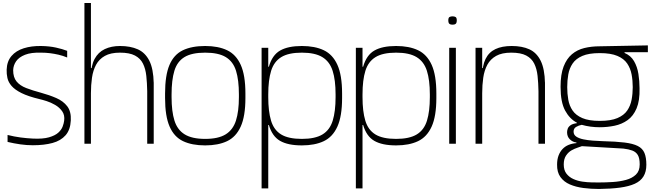

<svg xmlns="http://www.w3.org/2000/svg" viewBox="-20 -950 4317 1269"><path d="M197 10Q156 10 114 4Q72 -2 30 -12V-58Q74 -47 115.5 -41.5Q157 -36 198 -34Q264 -31 304 -42.5Q344 -54 365 -73Q386 -92 394 -113.5Q402 -135 404 -152Q409 -189 391 -214.5Q373 -240 344.5 -256.5Q316 -273 287.5 -282Q259 -291 241 -295Q166 -313 122 -335Q78 -357 56.5 -382Q35 -407 29 -434.5Q23 -462 24 -490Q26 -545 56 -580Q86 -615 137 -631Q188 -647 252 -646Q307 -645 350 -635.5Q393 -626 424 -614V-570Q395 -582 366.5 -588.5Q338 -595 310 -598.5Q282 -602 251 -602Q186 -604 145.5 -588Q105 -572 86.5 -545Q68 -518 67 -486Q67 -439 89.5 -411.5Q112 -384 153.5 -368Q195 -352 251 -337Q306 -322 352 -302Q398 -282 424.5 -247.5Q451 -213 448 -154Q445 -92 413.5 -56Q382 -20 327 -5Q272 10 197 10Z M538 -930H581V-442V0H538ZM953 -347 996 -406V0H953ZM581 -442Q581 -515 605 -560Q629 -605 672.5 -625.5Q716 -646 773 -646Q842 -646 891 -624Q940 -602 967 -548.5Q994 -495 996 -400L953 -347Q952 -402 947 -448.5Q942 -495 925 -529.5Q908 -564 872 -583Q836 -602 773 -602Q711 -602 673 -580.5Q635 -559 615 -522Q595 -485 588 -436.5Q581 -388 581 -334ZM548 -500H594L583 -436L548 -461Z M1336 11Q1249 11 1190 -17Q1131 -45 1101 -113.5Q1071 -182 1071 -302V-332Q1071 -452 1100 -520.5Q1129 -589 1188 -617.5Q1247 -646 1336 -646Q1422 -646 1481 -618Q1540 -590 1571 -521.5Q1602 -453 1602 -332V-302Q1602 -182 1571 -113.5Q1540 -45 1481 -17Q1422 11 1336 11ZM1336 -32Q1423 -32 1471.5 -62Q1520 -92 1539.5 -153Q1559 -214 1559 -308V-326Q1559 -421 1540 -482Q1521 -543 1472.5 -572.5Q1424 -602 1336 -602Q1247 -602 1199 -572.5Q1151 -543 1132.5 -482Q1114 -421 1114 -326V-308Q1114 -214 1133 -153Q1152 -92 1200.5 -62Q1249 -32 1336 -32Z M1709 295V-634H1753V-509H1757Q1779 -586 1831.5 -616Q1884 -646 1975 -646Q2061 -646 2120 -618Q2179 -590 2210 -521.5Q2241 -453 2241 -332V-302Q2241 -182 2210 -113.5Q2179 -45 2120 -17Q2061 11 1975 11Q1883 11 1831 -19Q1779 -49 1757 -124H1753V295ZM1975 -32Q2063 -32 2111.5 -61.5Q2160 -91 2179 -152.5Q2198 -214 2198 -308V-326Q2198 -421 2178.5 -482Q2159 -543 2110.5 -572.5Q2062 -602 1975 -602Q1887 -602 1839 -572.5Q1791 -543 1772 -482Q1753 -421 1753 -326V-308Q1753 -214 1771.5 -152.5Q1790 -91 1838 -61.5Q1886 -32 1975 -32Z M2332 295V-634H2376V-509H2380Q2402 -586 2454.5 -616Q2507 -646 2598 -646Q2684 -646 2743 -618Q2802 -590 2833 -521.5Q2864 -453 2864 -332V-302Q2864 -182 2833 -113.5Q2802 -45 2743 -17Q2684 11 2598 11Q2506 11 2454 -19Q2402 -49 2380 -124H2376V295ZM2598 -32Q2686 -32 2734.5 -61.5Q2783 -91 2802 -152.5Q2821 -214 2821 -308V-326Q2821 -421 2801.5 -482Q2782 -543 2733.5 -572.5Q2685 -602 2598 -602Q2510 -602 2462 -572.5Q2414 -543 2395 -482Q2376 -421 2376 -326V-308Q2376 -214 2394.5 -152.5Q2413 -91 2461 -61.5Q2509 -32 2598 -32Z M2949 0V-634H2993V0ZM2971 -787Q2963 -787 2956.5 -789Q2950 -791 2946.5 -797Q2943 -803 2943 -815Q2943 -833 2951 -837.5Q2959 -842 2971 -842Q2983 -842 2991 -837.5Q2999 -833 2999 -815Q2999 -803 2995.5 -797Q2992 -791 2985.5 -789Q2979 -787 2971 -787Z M3167 -334V-442Q3167 -515 3189 -560Q3211 -605 3254.5 -625.5Q3298 -646 3362 -646Q3431 -646 3479 -624Q3527 -602 3553.5 -548.5Q3580 -495 3582 -400L3539 -347Q3538 -402 3533 -448.5Q3528 -495 3511 -529.5Q3494 -564 3458 -583Q3422 -602 3359 -602Q3297 -602 3259 -580.5Q3221 -559 3201 -522Q3181 -485 3174 -436.5Q3167 -388 3167 -334ZM3123 0V-634H3167V-442V0ZM3169 -436 3134 -461V-500H3180ZM3539 0V-347L3582 -406V0Z M3939 299Q3886 299 3836 292.5Q3786 286 3746.5 269Q3707 252 3684 220Q3661 188 3662 138Q3662 104 3671.5 78.5Q3681 53 3698 35Q3715 17 3738.5 7.5Q3762 -2 3790 -4V-8Q3765 -11 3746.5 -29Q3728 -47 3728 -76Q3728 -86 3732 -98.5Q3736 -111 3750 -121.5Q3764 -132 3793 -136V-139Q3745 -164 3715 -219.5Q3685 -275 3685 -376V-377Q3685 -458 3705 -510Q3725 -562 3760 -591.5Q3795 -621 3842 -632.5Q3889 -644 3944 -644L4262 -650V-605H4108V-600Q4149 -583 4170.5 -546Q4192 -509 4199.5 -461.5Q4207 -414 4207 -367V-366Q4209 -285 4187.5 -234Q4166 -183 4128 -156Q4090 -129 4042 -119Q3994 -109 3944 -109Q3913 -109 3883 -113Q3853 -117 3825 -125Q3804 -121 3787.5 -111Q3771 -101 3771 -80Q3771 -59 3789 -47Q3807 -35 3836 -29Q3865 -23 3898.5 -20.5Q3932 -18 3963 -17Q4051 -15 4107.5 -8Q4164 -1 4195.5 15Q4227 31 4239.5 61Q4252 91 4252 139Q4252 185 4233 216Q4214 247 4175.5 264.5Q4137 282 4078 290Q4019 298 3939 299ZM3937 256Q3982 256 4029.5 253Q4077 250 4117.5 239Q4158 228 4183 204Q4208 180 4208 137Q4208 95 4195.5 74.5Q4183 54 4159 45Q4135 36 4100 32L3826 16Q3817 20 3797.5 26Q3778 32 3757 44Q3736 56 3721 78.5Q3706 101 3706 137Q3706 175 3724 198Q3742 221 3770 233.5Q3798 246 3830 250.5Q3862 255 3890.5 255.5Q3919 256 3937 256ZM3944 -151Q4017 -151 4060.5 -169.5Q4104 -188 4125.5 -219.5Q4147 -251 4154.5 -291Q4162 -331 4162 -374Q4162 -418 4154.5 -458Q4147 -498 4125.5 -530Q4104 -562 4060.5 -580.5Q4017 -599 3944 -599Q3872 -599 3829 -580.5Q3786 -562 3764.5 -530Q3743 -498 3736 -458Q3729 -418 3729 -374Q3729 -331 3736 -291Q3743 -251 3764.5 -219.5Q3786 -188 3829 -169.5Q3872 -151 3944 -151Z"/></svg>

Font: Matangi Light
Style: Regular
Weight: 300
Designer: Prashant Pant
Foundry: The Graphic Ant
Version: Version 3.002